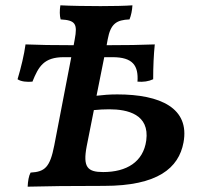

<svg xmlns="http://www.w3.org/2000/svg" viewBox="-20 -699 751 722"><path d="M421 -344C392 -344 368 -342 343 -339L372 -484H403C480 -484 501 -452 497 -392C519 -390 539 -393 556 -401C556 -450 558 -492 562 -532C512 -530 453 -529 381 -529L385 -551C396 -610 418 -624 467 -626C473 -641 477 -660 478 -679C452 -677 405 -676 358 -676C310 -676 243 -677 207 -679C204 -659 204 -641 208 -626C264 -623 272 -609 261 -551L257 -529C182 -529 122 -530 76 -532C71 -494 59 -444 46 -401C59 -392 82 -390 102 -392C125 -449 145 -484 220 -484H248L184 -152C168 -70 149 -53 95 -50C88 -37 85 -18 84 3C157 1 241 0 371 0C573 0 652 -67 670 -163C694 -292 584 -344 421 -344ZM530 -171C519 -90 456 -52 368 -52C309 -52 291 -70 306 -149L333 -285C352 -287 372 -288 391 -288C460 -288 543 -269 530 -171Z"/></svg>

Font: Vollkorn Semibold
Style: Italic
Weight: 600
Italic angle: -11°
Designer: Friedrich Althausen
Foundry: Friedrich Althausen
Version: Version 4.015;PS 004.015;hotconv 1.0.88;makeotf.lib2.5.64775